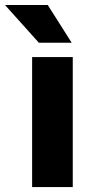

<svg xmlns="http://www.w3.org/2000/svg" viewBox="-70 -760 375 780"><path d="M225.6 -528.3V0H60.5V-528.3ZM124 -739.7 221.2 -586.4H87.9L-49.8 -739.7Z"/></svg>

Font: Vazirmatn UI FD Black
Style: Regular
Weight: 900
Designer: Saber Rastikerdar
Foundry: Saber Rastikerdar
Version: Version 33.003